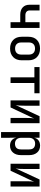

<svg xmlns="http://www.w3.org/2000/svg" viewBox="1410 -2010 780 3640"><g transform="rotate(90 1800.0 -190.0)"><path d="M401 0V-184H259Q171 -184 120.5 -230.5Q70 -277 70 -359V-550H178V-362Q178 -324 202.5 -302.5Q227 -281 270 -281H401V-550H509V0Z M900 9Q798 9 737.5 -50Q677 -109 677 -211V-339Q677 -442 737 -500.5Q797 -559 900 -559Q1003 -559 1063 -500.5Q1123 -442 1123 -339V-211Q1123 -109 1062.5 -50Q1002 9 900 9ZM900 -86Q954 -86 984.5 -116.5Q1015 -147 1015 -204V-346Q1015 -403 984.5 -433.5Q954 -464 900 -464Q846 -464 815.5 -433.5Q785 -403 785 -346V-204Q785 -147 815.5 -116.5Q846 -86 900 -86Z M1446 0V-452H1252V-550H1748V-452H1554V0Z M1884 0V-550H1984V-269Q1984 -225 1982 -177Q1980 -129 1972 -96L2183 -550H2316V0H2216V-281Q2216 -326 2217.5 -372Q2219 -418 2228 -449L2017 0Z M2484 180V-550H2591V-446Q2602 -500 2641.5 -530Q2681 -560 2741 -560Q2823 -560 2872 -503.5Q2921 -447 2921 -353V-198Q2921 -103 2872 -46.5Q2823 10 2741 10Q2681 10 2641 -21.5Q2601 -53 2590 -108H2589L2592 23V180ZM2703 -84Q2755 -84 2784 -111.5Q2813 -139 2813 -200V-351Q2813 -411 2784 -438.5Q2755 -466 2703 -466Q2651 -466 2621.5 -434.5Q2592 -403 2592 -346V-205Q2592 -147 2621.5 -115.5Q2651 -84 2703 -84Z M3084 0V-550H3184V-269Q3184 -225 3182 -177Q3180 -129 3172 -96L3383 -550H3516V0H3416V-281Q3416 -326 3417.5 -372Q3419 -418 3428 -449L3217 0Z"/></g></svg>

Font: JetBrains Mono NL SemiBold
Style: Regular
Weight: 600
Designer: Philipp Nurullin, Konstantin Bulenkov
Foundry: JetBrains
Version: Version 2.304; ttfautohint (v1.8.4.7-5d5b)